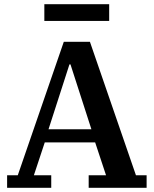

<svg xmlns="http://www.w3.org/2000/svg" viewBox="-20 -898 735 918"><path d="M14 -60H65L285 -698H410L630 -60H681V0H404V-60H487L435 -217H194L142 -60H225V0H14ZM212 -280H417L317 -590H312ZM192 -878H502V-798H192Z"/></svg>

Font: IBM Plex Serif SemiBold
Style: Regular
Weight: 600
Designer: Mike Abbink, Paul van der Laan, Pieter van Rosmalen
Foundry: Bold Monday
Version: Version 2.5